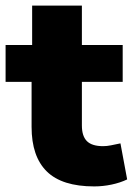

<svg xmlns="http://www.w3.org/2000/svg" viewBox="-20 -656 479 687"><path d="M317 11Q202 11 147.5 -42.5Q93 -96 93 -202V-363H0V-495H95V-636H273V-495H419V-363H273V-207Q273 -169 291 -151Q309 -133 349 -133Q362 -133 377 -136Q392 -139 411 -143L435 -14Q410 -2 379 4.5Q348 11 317 11Z"/></svg>

Font: Nunito Sans 11pt Black
Style: Regular
Weight: 900
Version: Version 3.101;gftools[0.9.27]